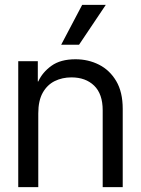

<svg xmlns="http://www.w3.org/2000/svg" viewBox="-20 -766 577 786"><path d="M136.7 -301.8V0H54.7V-515.6H134.8V-432.6H136.7Q153.8 -470.2 190.9 -496.8Q228 -523.4 289.1 -523.4Q341.3 -523.4 385.3 -501.2Q429.2 -479 455.8 -434.1Q482.4 -389.2 482.4 -320.3V0H400.4V-314.5Q400.4 -381.3 365.5 -415.3Q330.6 -449.2 272.5 -449.2Q234.9 -449.2 204.1 -434.1Q173.3 -418.9 155 -386.5Q136.7 -354 136.7 -301.8ZM230.5 -583 316.4 -746.1H413.1L303.7 -583Z"/></svg>

Font: Inter Display V
Style: Regular
Weight: 400
Designer: Rasmus Andersson
Foundry: rsms
Version: Version 3.015;git-src